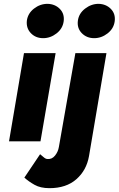

<svg xmlns="http://www.w3.org/2000/svg" viewBox="-20 -737 619 1001"><path d="M386 -629Q391 -667 423.5 -692Q456 -717 494 -717Q533 -716 558 -690.5Q583 -665 578 -626Q573 -588 541 -563Q509 -538 471 -538Q432 -538 406.5 -564Q381 -590 386 -629ZM120 -629Q125 -667 157 -692Q189 -717 228 -717Q267 -716 292 -690.5Q317 -665 312 -626Q307 -588 275 -563Q243 -538 205 -538Q166 -538 141 -564Q116 -590 120 -629ZM189 67Q197 73 207.5 82.5Q218 92 228 92Q251 94 267 74Q283 54 287 29L373 -460H535L444 77Q431 151 378 197.5Q325 244 238 244Q191 244 160 226.5Q129 209 107 189ZM105 -460H270L191 0H27Z"/></svg>

Font: Jost* Heavy
Style: Italic
Weight: 800
Italic angle: -10°
Version: Version 3.7